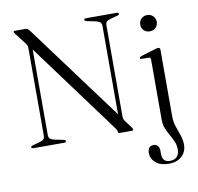

<svg xmlns="http://www.w3.org/2000/svg" viewBox="-96 -801 1168 1131"><g transform="rotate(-10 487.5 -235.5)"><path d="M249.5 -8Q249.5 0 237.5 0H54Q41.5 0 41.5 -8Q41.5 -14 52.5 -17L94.5 -28.5Q112.5 -33.5 119.5 -40.5Q126.5 -47.5 126.5 -63.5V-584Q126.5 -594.5 123.8 -602Q121 -609.5 109.5 -623.5L64 -682.5Q57.5 -691 57.5 -694.5Q57.5 -700 66.5 -700H131Q142.5 -700 154.5 -683.5L579 -110V-636.5Q579 -652.5 572 -659.5Q565 -666.5 546.5 -671.5L490 -683Q479.5 -686.5 479.5 -692Q479.5 -700 491.5 -700H675Q687 -700 687 -692Q687 -686 676.5 -683L634.5 -671.5Q616 -667 609.2 -659.8Q602.5 -652.5 602.5 -636.5V-93Q602.5 -77 611 -65.5L643 -22.5Q651 -11 651 -6.5Q651 0 640.5 0H571.5Q559.5 0 559.5 -9.5Q559.5 -15 557.5 -19.2Q555.5 -23.5 548 -33.5L150 -573V-63.5Q150 -48 156.8 -40.8Q163.5 -33.5 182 -28.5L239 -17Q249.5 -13.5 249.5 -8ZM848.5 -558.5Q827 -558.5 813.2 -572.2Q799.5 -586 799.5 -607Q799.5 -628 813.5 -642Q827.5 -656 848.5 -656Q870 -656 884 -641.8Q898 -627.5 898 -607Q898 -586 884 -572.2Q870 -558.5 848.5 -558.5ZM891 -43.5Q891 -9.5 900.8 19.5Q910.5 48.5 920.5 76Q930.5 103.5 930.5 133.5Q930.5 175.5 901.8 202.2Q873 229 824.5 229Q774 229 746 205Q718 181 718 147.5Q718 104.5 753 104.5Q768.5 104.5 778 115.5Q787.5 126.5 787.5 144.5V164Q787.5 213.5 833 213.5Q889.5 213 889.5 152.5Q889.5 129 880 107.2Q870.5 85.5 858 63.8Q845.5 42 836 18.5Q826.5 -5 826.5 -32V-394Q826.5 -406.5 815.5 -407L772 -407.5Q763 -408 763 -414Q763 -420 773 -423.5L856.5 -449Q872 -454 878.5 -454Q891 -454 891 -441Z"/></g></svg>

Font: Fraunces 72pt Light
Style: Regular
Weight: 300
Version: Version 1.000;[0bf87f6ff]